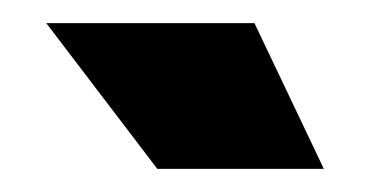

<svg xmlns="http://www.w3.org/2000/svg" viewBox="-20 -717 323 166"><path d="M116 -571 20 -697H200L260 -571Z"/></svg>

Font: Bricolage Grotesque 48pt ExtraBold
Style: Regular
Weight: 800
Designer: Mathieu Triay
Foundry: Atelier Triay
Version: Version 1.000; ttfautohint (v1.8.4.7-5d5b);gftools[0.9.32]